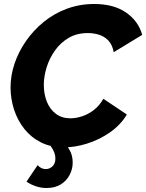

<svg xmlns="http://www.w3.org/2000/svg" viewBox="-20 -734 734 964"><path d="M300 6Q236 6 186 -19Q136 -44 102 -87Q68 -130 50.5 -184Q33 -238 33 -295Q33 -355 53 -414.5Q73 -474 110.5 -528Q148 -582 199.5 -624Q251 -666 315.5 -690Q380 -714 453 -714Q551 -714 613 -671Q675 -628 694 -559L551 -472Q544 -510 523.5 -531Q503 -552 476 -560Q449 -568 421 -568Q366 -568 325 -544Q284 -520 256 -480.5Q228 -441 214 -395.5Q200 -350 200 -308Q200 -262 215 -224Q230 -186 260 -163Q290 -140 334 -140Q361 -140 392 -150Q423 -160 451 -181.5Q479 -203 499 -238L617 -159Q585 -106 531.5 -69Q478 -32 417 -13Q356 6 300 6ZM213 210Q188 210 162.5 202Q137 194 113 178L169 95Q177 105 188 110Q199 115 209 115Q229 115 243.5 101Q258 87 258 63Q258 46 252 30.5Q246 15 235 0L292 -32Q313 -9 329 18.5Q345 46 345 82Q345 115 329.5 144.5Q314 174 285 192Q256 210 213 210Z"/></svg>

Font: Raleway Thin ExtraBold
Style: Italic
Weight: 800
Italic angle: -12°
Version: Version 4.026